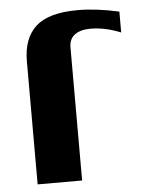

<svg xmlns="http://www.w3.org/2000/svg" viewBox="-47 -645 514 684"><g transform="rotate(-5 209.5 -303.0)"><path d="M255.9 -606Q322.3 -606 403.8 -587.9V-513.2Q347.7 -536.1 295.9 -536.1Q259.8 -536.1 239.5 -521Q219.2 -505.9 219.2 -476.1V0H60.1V-439.9Q60.1 -522 106 -564Q151.9 -606 255.9 -606Z"/></g></svg>

Font: Wesal
Style: Regular
Weight: 900
Designer: Ahmed zaza
Foundry: Ahmed zaza
Version: Version 2.01